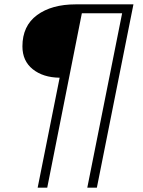

<svg xmlns="http://www.w3.org/2000/svg" viewBox="-20 -762 659 882"><path d="M254 -405Q178 -406 130.5 -444Q83 -482 83 -549Q83 -643 150 -692.5Q217 -742 328 -742H593L425 100H381L541 -701H356L197 100H153Z"/></svg>

Font: Montserrat Alternates Light
Style: Italic
Weight: 300
Italic angle: -11.3°
Designer: Julieta Ulanovsky
Foundry: Julieta Ulanovsky
Version: Version 7.200